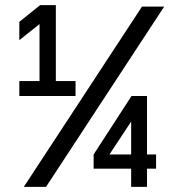

<svg xmlns="http://www.w3.org/2000/svg" viewBox="-20 -732 705 752"><path d="M55.7 -356V-414.6H134.8V-637.7L55.7 -574.7V-646.5L137.2 -711.9H198.7V-414.6H275.9V-356ZM73.2 0 536.1 -706.1H623L160.2 0ZM346.7 -71.3V-127L495.1 -356H555.7V-127H591.3V-71.3H555.7V0H493.7V-71.3ZM408.7 -127H493.7V-255.9Z"/></svg>

Font: Kay Pho Du SemiBold
Style: Regular
Weight: 600
Designer: Victor Gaultney, Khu Oo Reh
Foundry: SIL International
Version: Version 3.000